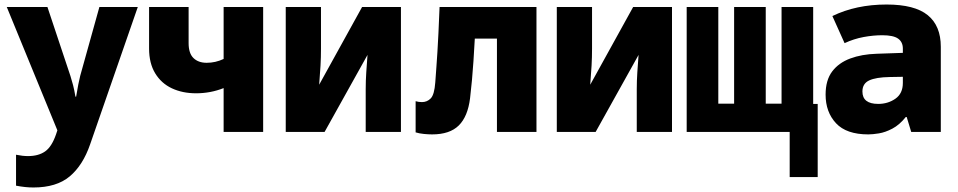

<svg xmlns="http://www.w3.org/2000/svg" viewBox="-20 -584 4240 850"><path d="M128 246Q110 246 91 244Q72 242 51 238V101Q80 107 104 107Q150 107 179.5 86.5Q209 66 228 11L234 -7L10 -553H190L292 -247Q298 -228 303.5 -207Q309 -186 314 -156H317Q321 -182 326.5 -209.5Q332 -237 335 -248L420 -553H590L379 55Q347 148 288.5 197Q230 246 128 246Z M970 0V-194Q912 -171 848 -171Q788 -171 741 -193Q694 -215 667 -259.5Q640 -304 640 -369V-553H815V-393Q815 -348 836.5 -327Q858 -306 895 -306Q934 -306 970 -323V-553H1145V0Z M1245 0V-553H1401V-369Q1401 -330 1399 -294.5Q1397 -259 1393 -209L1583 -553H1755V0H1599V-189Q1599 -227 1601.5 -264Q1604 -301 1607 -341L1417 0Z M1893 11Q1877 11 1856.5 9Q1836 7 1820 2V-136Q1833 -132 1848 -132Q1871 -132 1887 -148.5Q1903 -165 1907 -219Q1910 -257 1912 -288Q1914 -319 1916.5 -354.5Q1919 -390 1921 -437Q1923 -484 1926 -553H2355V0H2180V-413H2082Q2079 -357 2076 -313Q2073 -269 2069.5 -230Q2066 -191 2061 -149Q2051 -68 2011 -28.5Q1971 11 1893 11Z M2445 0V-553H2601V-369Q2601 -330 2599 -294.5Q2597 -259 2593 -209L2783 -553H2955V0H2799V-189Q2799 -227 2801.5 -264Q2804 -301 2807 -341L2617 0Z M3020 0V-553H3160V-125H3230V-553H3370V-125H3440V-553H3580V-124H3600V200H3476V0Z M3824 11Q3727 11 3681 -38.5Q3635 -88 3635 -165Q3635 -229 3664 -267.5Q3693 -306 3744 -325Q3795 -344 3861 -346L3977 -350V-369Q3977 -398 3956 -413Q3935 -428 3886 -428Q3846 -428 3803 -420Q3760 -412 3719 -393L3665 -513Q3770 -564 3905 -564Q4029 -564 4087 -517Q4145 -470 4145 -377V0H4014L3994 -66H3990Q3962 -31 3930.5 -14.5Q3899 2 3871 6.5Q3843 11 3824 11ZM3868 -124Q3911 -124 3944 -147Q3977 -170 3977 -217V-244L3919 -243Q3858 -242 3828 -228Q3798 -214 3798 -179Q3798 -124 3868 -124Z"/></svg>

Font: Noto Sans Mono Black
Style: Regular
Weight: 900
Designer: Monotype Design Team
Foundry: Monotype Imaging Inc.
Version: Version 2.014